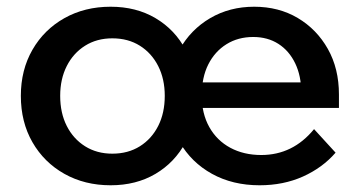

<svg xmlns="http://www.w3.org/2000/svg" viewBox="-20 -535 1071 571"><path d="M309 16Q232 16 171.5 -18Q111 -52 76.5 -112Q42 -172 42 -250Q42 -327 76.5 -387Q111 -447 171.5 -481Q232 -515 309 -515Q385 -515 442.5 -481Q500 -447 532 -387Q564 -327 564 -250Q564 -172 532 -112Q500 -52 442.5 -18Q385 16 309 16ZM314 -78Q361 -78 396 -100Q431 -122 450.5 -160.5Q470 -199 470 -250Q470 -300 450.5 -338.5Q431 -377 396 -399Q361 -421 314 -421Q268 -421 233 -399Q198 -377 178.5 -338.5Q159 -300 159 -250Q159 -199 178.5 -160.5Q198 -122 233 -100Q268 -78 314 -78ZM914 -151 978 -81Q939 -36 881 -10Q823 16 752 16Q672 16 610.5 -18Q549 -52 514.5 -112Q480 -172 480 -249Q480 -327 513.5 -387Q547 -447 605 -481Q663 -515 736 -515Q809 -515 865.5 -481.5Q922 -448 955 -389.5Q988 -331 988 -254V-248H876V-259Q876 -309 858 -346.5Q840 -384 808 -404.5Q776 -425 733 -425Q688 -425 653.5 -403.5Q619 -382 599.5 -343.5Q580 -305 580 -251Q580 -197 602.5 -157Q625 -117 665 -95.5Q705 -74 757 -74Q851 -74 914 -151ZM988 -214H543V-290H971L988 -253Z"/></svg>

Font: Wix Madefor Display SemiBold
Style: Regular
Weight: 600
Designer: Dalton Maag Ltd
Foundry: Dalton Maag Ltd
Version: Version 3.100